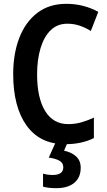

<svg xmlns="http://www.w3.org/2000/svg" viewBox="-20 -744 560 1004"><path d="M332 -620Q280 -620 245 -586Q210 -552 192 -492Q174 -432 174 -356Q174 -232 216 -163.5Q258 -95 337 -95Q373 -95 406 -104.5Q439 -114 471 -129V-22Q407 10 321 10Q189 10 119 -87.5Q49 -185 49 -357Q49 -463 81 -546Q113 -629 175 -676.5Q237 -724 327 -724Q417 -724 494 -682L455 -582Q428 -599 397.5 -609.5Q367 -620 332 -620ZM402 133Q402 184 368.5 212Q335 240 274 240Q232 240 205 232V164Q230 171 255 171Q311 171 311 131Q311 108 291 96.5Q271 85 235 80L271 0H334L315 44Q354 52 378 74Q402 96 402 133Z"/></svg>

Font: Noto Sans Myanmar UI Condensed SemiBold
Style: Regular
Weight: 600
Width: 3
Designer: Monotype Design Team
Foundry: Monotype Imaging Inc.
Version: Version 2.103; ttfautohint (v1.8.4.7-5d5b)